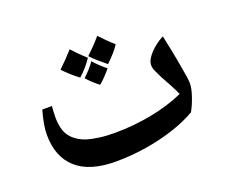

<svg xmlns="http://www.w3.org/2000/svg" viewBox="-94 -825 994 837"><g transform="rotate(-20 403.0 -406.5)"><path d="M314 -135Q193 -135 131.5 -190Q70 -245 70 -348Q70 -391 89 -458H134Q133 -454 132 -436Q131 -418 131 -408Q131 -350 153.5 -318.5Q176 -287 224 -270Q248 -263 280 -258.5Q312 -254 351 -254Q438 -254 522 -270Q606 -286 675 -317Q665 -340 649.5 -368.5Q634 -397 625 -413Q615 -433 608 -448.5Q601 -464 601 -477Q601 -501 628 -530Q655 -559 692 -578Q708 -503 716.5 -456Q725 -409 729 -383.5Q733 -358 733 -346Q733 -323 721.5 -288.5Q710 -254 694 -225Q650 -199 588.5 -178.5Q527 -158 456.5 -146.5Q386 -135 314 -135ZM292 -532Q270 -549 253 -564.5Q236 -580 223 -594Q241 -611 258 -628.5Q275 -646 291 -664Q300 -654 315.5 -638Q331 -622 353 -602Q341 -584 326 -566.5Q311 -549 292 -532ZM426 -546Q405 -563 388 -578Q371 -593 357 -608Q372 -622 389 -639.5Q406 -657 424 -678Q439 -662 454.5 -646.5Q470 -631 487 -616Q477 -600 461.5 -582.5Q446 -565 426 -546ZM363 -473Q334 -495 309 -523Q326 -539 339 -553.5Q352 -568 362 -583Q379 -562 418 -529Q399 -507 385.5 -493.5Q372 -480 363 -473Z"/></g></svg>

Font: Noto Naskh Arabic UI
Style: Regular
Weight: 400
Designer: Monotype Design Team, David Williams, Mohamad Dakak and Nizar Qandah
Foundry: Monotype Imaging Inc.
Version: Version 2.014